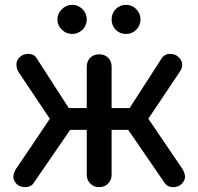

<svg xmlns="http://www.w3.org/2000/svg" viewBox="-20 -771 818 792"><path d="M388.7 1Q367.2 1 352.5 -13.7Q337.9 -28.3 337.9 -49.8Q337.9 -111.3 337.9 -235.4Q321.3 -235.4 269.5 -235.4Q231.4 -179.7 117.2 -13.7Q107.4 0 85 1Q61.5 1 48.8 -11.7Q35.2 -26.4 35.2 -41Q35.2 -42 35.2 -43Q36.1 -58.6 45.9 -74.2Q92.8 -142.6 185.5 -281.2Q153.3 -329.1 56.6 -473.6Q46.9 -490.2 47.9 -506.8Q47.9 -523.4 63.5 -537.1Q76.2 -548.8 98.6 -548.8Q121.1 -547.9 130.9 -531.2Q175.8 -461.9 263.7 -325.2Q282.2 -325.2 337.9 -325.2Q337.9 -368.2 337.9 -496.1Q337.9 -518.6 352.5 -533.2Q367.2 -546.9 388.7 -546.9Q412.1 -546.9 425.8 -533.2Q440.4 -518.6 440.4 -496.1Q440.4 -439.5 440.4 -325.2Q459 -325.2 514.6 -325.2Q547.9 -377 647.5 -531.2Q658.2 -547.9 679.7 -548.8Q702.1 -548.8 714.8 -537.1Q730.5 -523.4 731.4 -506.8Q732.4 -490.2 720.7 -473.6Q677.7 -409.2 591.8 -281.2Q627 -229.5 732.4 -74.2Q742.2 -58.6 743.2 -43Q743.2 -42 743.2 -41Q743.2 -26.4 728.5 -11.7Q715.8 1 693.4 1Q670.9 0 661.1 -13.7Q610.4 -87.9 508.8 -235.4Q492.2 -235.4 440.4 -235.4Q440.4 -188.5 440.4 -49.8Q440.4 -28.3 425.8 -13.7Q412.1 1 388.7 1ZM278.3 -630.9Q252.9 -630.9 235.4 -648.4Q216.8 -666 216.8 -691.4Q216.8 -714.8 235.4 -733.4Q252.9 -751 278.3 -751Q301.8 -751 320.3 -733.4Q337.9 -714.8 337.9 -691.4Q337.9 -666 320.3 -648.4Q301.8 -630.9 278.3 -630.9ZM500 -630.9Q474.6 -630.9 457 -648.4Q440.4 -666 440.4 -691.4Q440.4 -714.8 457 -733.4Q474.6 -751 500 -751Q524.4 -751 542 -733.4Q559.6 -714.8 559.6 -691.4Q559.6 -666 542 -648.4Q524.4 -630.9 500 -630.9Z"/></svg>

Font: Abed
Style: Bold
Weight: 700
Designer: Johan Aakerlund
Version: Version 3.105